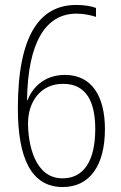

<svg xmlns="http://www.w3.org/2000/svg" viewBox="-20 -742 488 774"><path d="M52 -305C52 -106 105 12 233 12C343 12 403 -77 403 -221C403 -353 351 -440 242 -440C152 -440 107 -381 91 -338H89C92 -571 164 -687 288 -687C317 -687 346 -681 367 -674V-710C346 -718 317 -722 287 -722C144 -722 52 -606 52 -305ZM232 -23C118 -23 93 -165 93 -245C93 -334 146 -405 235 -404C327 -404 364 -333 364 -222C364 -94 318 -23 232 -23Z"/></svg>

Font: Noto Sans Arabic UI Cn XLt
Style: Regular
Weight: 200
Width: 3
Designer: Monotype Design Team, Nadine Chahine and Nizar Qandah
Foundry: Monotype Imaging Inc.
Version: Version 2.010